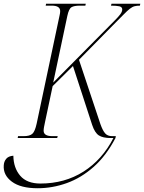

<svg xmlns="http://www.w3.org/2000/svg" viewBox="-67 -734 766 1021"><path d="M27 0 29 -10H59Q91 -10 105 -22.5Q119 -35 128 -77L250 -653Q253 -665 253 -675Q253 -704 208 -704H176L178 -714H389L387 -704H358Q327 -704 313 -695.5Q299 -687 291 -649L216 -295L543 -625Q563 -645 573 -658.5Q583 -672 583 -684Q583 -697 567.5 -700.5Q552 -704 523 -704L526 -714H679L677 -704Q661 -704 649 -701Q637 -698 623.5 -687.5Q610 -677 589.5 -656Q569 -635 534 -600L353 -416L467 -74Q479 -40 492 -25Q505 -10 529 -10H549L547 0Q498 94 431.5 153Q365 212 288.5 239.5Q212 267 133 267Q43 267 -4 232Q-51 197 -47 145Q-46 125 -34 110.5Q-22 96 4 94Q5 159 40.5 200.5Q76 242 148 242Q277 242 377 178.5Q477 115 536 0H522Q480 0 458.5 -14Q437 -28 423 -70L321 -383L213 -276L172 -83Q169 -69 167 -58Q165 -47 165 -39Q165 -10 211 -10H240L237 0Z"/></svg>

Font: Noto Serif Display Condensed ExtraLight
Style: Italic
Weight: 200
Width: 3
Italic angle: -12°
Designer: Monotype Design Team
Foundry: Monotype Imaging Inc.
Version: Version 2.009